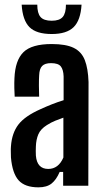

<svg xmlns="http://www.w3.org/2000/svg" viewBox="-20 -797 448 824"><path d="M145 7Q87 7 60 -23Q33 -53 27 -121Q27 -132 26.5 -145Q26 -158 27 -169Q31 -226 59 -262.5Q87 -299 155 -329Q179 -340 203 -349.5Q227 -359 253 -367V-469Q252 -498 241 -512Q230 -526 199 -526Q173 -526 161 -514Q149 -502 148 -473Q147 -459 147 -429.5Q147 -400 148 -382H43Q42 -394 41.5 -418.5Q41 -443 42 -461Q45 -538 80.5 -573Q116 -608 202 -608Q263 -608 296.5 -591.5Q330 -575 344 -539Q358 -503 360 -445L359 0H251V-59H236Q222 -26 201.5 -9.5Q181 7 145 7ZM187 -72Q231 -72 252 -121V-292Q235 -286 217.5 -279Q200 -272 181 -260Q154 -243 144.5 -220.5Q135 -198 134 -169Q133 -148 134 -129Q139 -72 187 -72ZM73 -777H140Q140 -740 154 -724Q168 -708 202 -708Q235 -708 249 -724Q263 -740 263 -777H330Q326 -710 296 -680.5Q266 -651 202 -651Q136 -651 106.5 -680.5Q77 -710 73 -777Z"/></svg>

Font: Big Shoulders Display
Style: Bold
Weight: 700
Designer: Patric King
Foundry: XO Type Co
Version: Version 1.000; ttfautohint (v1.8.2)